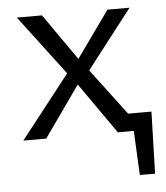

<svg xmlns="http://www.w3.org/2000/svg" viewBox="-45 -455 559 646"><g transform="rotate(-5 234.0 -132.0)"><path d="M401.6 149.5 391.4 -59.6H459.1L453.1 149.5ZM363.7 -59.6H439.1V0H363.7ZM21.2 0 187.8 -212.7 35.5 -414.2H120.4L229.7 -257.7L341.5 -414.2H416L262.5 -215.9L425.3 0H340.4L220 -172L98.5 0Z"/></g></svg>

Font: Ysabeau
Style: Bold
Weight: 700
Designer: Christian Thalmann (Catharsis Fonts)
Version: Version 2.000;gftools[0.9.27.dev2+g8671c4b]